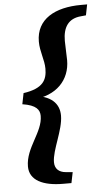

<svg xmlns="http://www.w3.org/2000/svg" viewBox="-59 -753 529 950"><g transform="rotate(-5 205.5 -278.0)"><path d="M48.5 -250.8C117.8 -240.3 134.1 -215.3 134.1 -185.4C134.1 -104.6 49.3 -34.4 49.3 58.6C49.3 127.3 115.7 159 215.5 159H256.6L267.5 105.6L233.8 102.6C198.9 99.7 179.4 80.7 179.4 48.5C179.4 -12.3 234.3 -106.3 234.3 -178.6C234.3 -239.1 192.7 -281 102.7 -286.6L99.2 -269.4C222 -276.4 288.3 -352.3 288.3 -448.5C288.3 -477.4 285.3 -514.9 285.3 -544.8C285.3 -612.7 312.9 -654.1 375.2 -659.1L400.4 -661.6L411 -715H380.7C251.6 -715 156.9 -664.1 156.9 -552C156.9 -502.3 177.7 -460.2 177.7 -416.4C177.7 -361.4 158.3 -319.4 59.4 -305.2L48.5 -250.8Z"/></g></svg>

Font: Source Serif Variable
Style: Italic
Weight: 389
Italic angle: -12°
Designer: Frank Grießhammer
Foundry: Adobe Systems Incorporated
Version: Version 3.001;hotconv 1.0.111;makeotfexe 2.5.65597